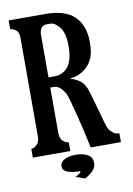

<svg xmlns="http://www.w3.org/2000/svg" viewBox="-96 -820 692 1000"><g transform="rotate(-10 250.0 -320.0)"><path d="M22 -34.2V-80.1Q34.7 -81.5 42.5 -87.4Q50.3 -93.3 57.1 -101.1Q66.9 -114.7 66.9 -139.2V-658.7Q66.9 -668 64.9 -678.7Q63 -689.5 57.1 -695.8Q45.9 -709.5 22 -713.9V-759.8H213.9Q262.7 -759.8 298.1 -750.2Q333.5 -740.7 356 -723.6Q383.8 -703.6 401.4 -666Q418.9 -628.4 418.9 -574.7Q418.9 -528.8 408.2 -498.3Q397.5 -467.8 375 -446.8Q357.9 -430.2 334.7 -419.4Q311.5 -408.7 289.1 -407.7V-403.8Q310.5 -397.9 331.8 -383.8Q353 -369.6 365.2 -340.8Q370.6 -328.1 379.2 -298.6Q387.7 -269 394.5 -244.6Q401.4 -219.7 408 -196.3Q414.6 -172.9 418.9 -156.2Q424.3 -137.7 429.2 -124.8Q434.1 -111.8 439.9 -105Q446.3 -98.6 457.3 -89.8Q468.3 -81.1 487.8 -81.1V-34.2H328.1Q319.8 -75.2 309.6 -119.1Q299.3 -163.1 289.1 -204.1Q278.8 -244.6 268.3 -283.4Q257.8 -322.3 249 -336.9Q237.8 -355.5 224.1 -366.7Q210.4 -377.9 191.9 -377.9H174.8V-140.1Q174.8 -115.7 184.1 -101.1Q197.8 -83.5 220.2 -80.1V-34.2ZM174.8 -431.6H207Q228 -431.6 245.8 -439.5Q263.7 -447.3 278.8 -465.8Q306.2 -500.5 306.2 -574.7Q306.2 -641.6 282.2 -673.8Q271 -688 258.3 -696.8Q245.6 -705.6 231.9 -705.6H213.9Q203.1 -705.6 195.6 -701.4Q188 -697.3 184.1 -691.9Q180.7 -686.5 177.7 -677.5Q174.8 -668.5 174.8 -657.7ZM272 120.1 222.7 103Q252.4 90.3 253.9 78.1Q212.9 78.1 187 68.6Q161.1 59.1 161.1 37.1Q161.1 14.2 184.3 2Q207.5 -10.3 243.7 -10.3Q281.7 -10.3 306.6 3.7Q331.5 17.6 331.5 47.4Q331.5 71.8 315.2 88.4Q298.8 105 272 120.1Z"/></g></svg>

Font: BIZ UDMincho
Style: Bold
Weight: 700
Monospace: yes
Designer: TypeBank Co., Ltd.
Foundry: Morisawa Inc.
Version: Version 1.06